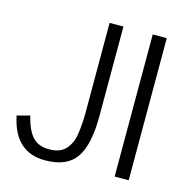

<svg xmlns="http://www.w3.org/2000/svg" viewBox="-103 -777 864 886"><g transform="rotate(15 329.5 -334.0)"><path d="M70 -171Q86 -105 114 -74Q142 -43 194 -43Q248 -43 274 -74Q300 -104 306 -150Q313 -199 313 -251V-679H379V-253Q379 -113 335.5 -51Q292 11 188 11Q43 11 9 -155ZM586 0H519V-679H586Z"/></g></svg>

Font: Pavanam
Style: Regular
Weight: 400
Designer: Tharique Azeez
Foundry: Tharique Azeez
Version: Version 1.86; ttfautohint (v1.3) -l 8 -r 50 -G 200 -x 14 -D 